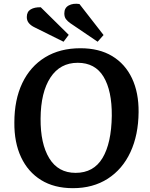

<svg xmlns="http://www.w3.org/2000/svg" viewBox="-20 -968 783 1003"><path d="M55 -328Q55 -447 96.5 -534Q138 -621 215.5 -668.5Q293 -716 400 -716Q498 -716 566 -675Q634 -634 669.5 -559Q705 -484 704 -382Q703 -263 661.5 -173.5Q620 -84 543 -34.5Q466 15 361 15Q263 15 194.5 -27.5Q126 -70 90 -147Q54 -224 55 -328ZM192 -349Q191 -217 237.5 -141Q284 -65 375 -65Q469 -65 515.5 -142.5Q562 -220 564 -363Q565 -494 521 -567Q477 -640 386 -640Q294 -640 243.5 -563Q193 -486 192 -349ZM347 -847Q334 -856 325 -867.5Q316 -879 316 -898Q316 -927 339 -939.5Q362 -952 395 -947L521 -785L490 -750ZM161 -825Q142 -834 131 -847Q120 -860 120 -879Q120 -907 140.5 -919Q161 -931 193 -930L339 -786L312 -750Z"/></svg>

Font: Literata 12pt SemiBold
Style: Italic
Weight: 600
Italic angle: -2°
Designer: Latin by Veronika Burian and Jose Scaglione. Greek by Irene Vlachou. Cyrillic by Vera Evstafieva
Foundry: TypeTogether
Version: Version 3.002